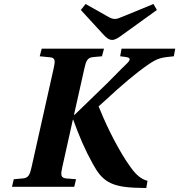

<svg xmlns="http://www.w3.org/2000/svg" viewBox="-20 -936 898 962"><path d="M385 -886 497 -764C511 -749 524 -736 542 -736C559 -736 576 -749 594 -762L766 -886L749 -916L598 -854C579 -846 566 -841 556 -841C544 -841 534 -845 515 -856L409 -916ZM40 0H352L361 -38L311 -42C283 -45 284 -62 292 -98L345 -336H347C377 -253 405 -187 445 -115C491 -31 532 2 671 5L713 6L719 -30L707 -34C685 -42 662 -60 636 -96C579 -173 516 -300 485 -377L474 -403L514 -439C587 -507 663 -572 725 -614C772 -646 790 -648 851 -654L858 -692H589L582 -654L607 -651C638 -647 635 -636 612 -614C582 -586 534 -534 478 -481L353 -360L351 -362L403 -594C411 -630 418 -648 447 -650L491 -654L501 -692H189L179 -654L230 -649C258 -647 257 -630 249 -594L138 -98C130 -62 123 -44 94 -42L49 -38Z"/></svg>

Font: Heuristica
Style: Bold Italic
Weight: 700
Italic angle: -13°
Version: Version 1.0.1